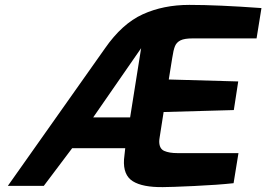

<svg xmlns="http://www.w3.org/2000/svg" viewBox="-20 -760 1089 785"><path d="M487 -108 492 -154H275L159 0H12L409 -562Q479 -663 563.5 -701.5Q648 -740 754 -740Q870 -740 1049 -727L1029 -603H768Q734 -603 718 -595Q702 -587 695.5 -571.5Q689 -556 684 -522L670 -435L954 -427L936 -310L649 -302L633 -200Q631 -188 631 -182Q631 -152 651.5 -143Q672 -134 705 -134H955L935 -11Q871 -4 774 0.5Q677 5 646 5Q563 6 523 -19Q483 -44 487 -108ZM512 -280 557 -563 361 -280Z"/></svg>

Font: Exo
Style: Bold Italic
Weight: 700
Italic angle: -9°
Designer: Natanael Gama
Foundry: Natanael Gama
Version: Version 1.500; ttfautohint (v1.6)